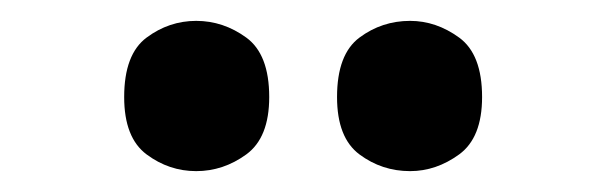

<svg xmlns="http://www.w3.org/2000/svg" viewBox="-20 -781 582 184"><path d="M373 -617Q346 -617 324.5 -633Q303 -649 303 -688Q303 -729 324.5 -745Q346 -761 373 -761Q398 -761 420 -745Q442 -729 442 -688Q442 -649 420 -633Q398 -617 373 -617ZM168 -617Q142 -617 120.5 -633Q99 -649 99 -688Q99 -729 120.5 -745Q142 -761 168 -761Q194 -761 216 -745Q238 -729 238 -688Q238 -649 216 -633Q194 -617 168 -617Z"/></svg>

Font: Noto Serif Thai SemiCondensed Black
Style: Regular
Weight: 900
Width: 4
Designer: Monotype Design Team
Foundry: Monotype Imaging Inc.
Version: Version 2.002; ttfautohint (v1.8.4.7-5d5b)